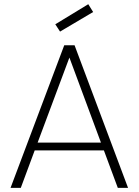

<svg xmlns="http://www.w3.org/2000/svg" viewBox="-20 -904 667 924"><path d="M546.9 0 480 -180.2H147L80.1 0H30.8L289.1 -686H338.9L596.2 0ZM465.8 -217.8 314 -627 161.1 -217.8ZM404.8 -883.8 428.2 -846.2 269 -752 246.1 -787.1Z"/></svg>

Font: SVN-Poppins ExtraLight
Style: Regular
Weight: 200
Designer: Ninad Kale (Devanagari), Jonny Pinhorn (Latin)
Foundry: Indian Type Foundry
Version: Version 3.002 2017